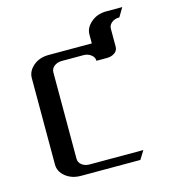

<svg xmlns="http://www.w3.org/2000/svg" viewBox="-86 -603 591 672"><g transform="rotate(-15 209.0 -266.5)"><path d="M47.9 -62V-375Q47.9 -399.9 69.8 -418.9Q91.8 -438 126 -438H282.2V-470.2Q282.2 -495.1 305.2 -514.2Q327.1 -533.2 360.8 -533.2H418L398.9 -501Q381.8 -501 371.1 -492.2Q359.9 -483.4 359.9 -470.2V-405.8Q359.9 -391.6 349.1 -383.8Q337.4 -375 320.8 -375H282.2Q282.2 -388.2 270.5 -397Q258.8 -405.8 243.2 -405.8H165Q148.4 -405.8 137.2 -397Q126 -388.2 126 -375V-62Q126 -48.3 137.2 -39.6Q148.4 -30.8 165 -30.8H359.9L340.8 0H126Q92.8 0 70.3 -18.1Q47.9 -36.1 47.9 -62Z"/></g></svg>

Font: Hhenum
Style: Regular
Weight: 400
Designer: T. Christopher White
Version: Version 1.0